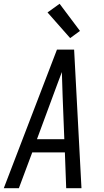

<svg xmlns="http://www.w3.org/2000/svg" viewBox="-32 -998 552 1018"><path d="M-12 0 270 -735H361L400 0H319L312 -190H139L68 0ZM309 -260 300 -490Q299 -522 298 -553.5Q297 -585 296 -616Q284 -585 272.5 -553.5Q261 -522 249 -490L164 -260ZM340 -796 220 -932 284 -978 392 -834Z"/></svg>

Font: Iosevka SS04 Oblique
Style: Regular
Weight: 400
Italic angle: -9°
Monospace: yes
Designer: Belleve Invis
Foundry: Belleve Invis
Version: Version 19.0.0; ttfautohint (v1.8.4)